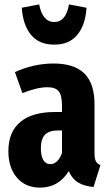

<svg xmlns="http://www.w3.org/2000/svg" viewBox="-20 -837 497 874"><path d="M227.1 -633.8Q158.2 -633.8 121.3 -678.2Q84.5 -722.7 79.1 -801.8L158.2 -816.9Q173.8 -736.8 227.1 -736.8Q280.3 -736.8 293.9 -816.9L374 -801.8Q368.7 -722.7 331.8 -678.2Q294.9 -633.8 227.1 -633.8ZM410.2 -141.1Q410.2 -115.7 416 -103.8Q421.9 -91.8 437 -85L405.8 14.2Q362.8 10.3 335.4 -6.3Q308.1 -22.9 293 -58.1Q246.6 17.1 162.1 17.1Q96.2 17.1 57.1 -28.3Q18.1 -73.7 18.1 -148.9Q18.1 -235.8 72 -281.5Q126 -327.1 230 -327.1H262.2V-355Q262.2 -402.8 247.3 -421.4Q232.4 -439.9 195.8 -439.9Q149.4 -439.9 82 -413.1L47.9 -508.8Q134.3 -547.9 224.1 -547.9Q318.4 -547.9 364.3 -502.2Q410.2 -456.5 410.2 -362.8ZM208 -89.8Q243.2 -89.8 262.2 -140.1V-243.2H244.1Q203.1 -243.2 184.6 -223.6Q166 -204.1 166 -162.1Q166 -127 177.2 -108.4Q188.5 -89.8 208 -89.8Z"/></svg>

Font: Fira Sans Compressed
Style: Bold
Weight: 700
Width: 1
Designer: Carrois Corporate & Edenspiekermann AG
Foundry: Carrois Corporate GbR & Edenspiekermann AG
Version: Version 4.203;PS 004.203;hotconv 1.0.88;makeotf.lib2.5.64775